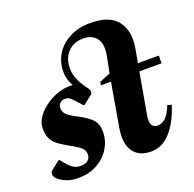

<svg xmlns="http://www.w3.org/2000/svg" viewBox="-132 -885 1039 1030"><g transform="rotate(-20 387.0 -370.0)"><path d="M144 10Q111 10 87.5 2Q64 -6 48 -17Q18 -36 18 -57Q18 -71 29 -79L76 -116H82L99 -95Q117 -72 135 -59.5Q153 -47 179 -47Q209 -47 222 -60.5Q235 -74 235 -90Q235 -106 229 -117.5Q223 -129 203.5 -142.5Q184 -156 144 -178Q116 -194 96 -209.5Q76 -225 65.5 -247.5Q55 -270 55 -307Q55 -335 73 -363.5Q91 -392 122 -416Q153 -440 191.5 -455Q230 -470 270 -470Q278 -470 286 -469Q276 -486 269.5 -507.5Q263 -529 263 -552Q263 -610 291.5 -654.5Q320 -699 371 -724.5Q422 -750 488 -750Q598 -750 642 -691.5Q686 -633 669 -539L655 -460H774V-416H647L605 -179Q593 -109 642 -109Q664 -109 685.5 -127.5Q707 -146 726 -195L749 -188Q721 -99 673.5 -44.5Q626 10 560 10Q491 10 459 -36.5Q427 -83 443 -173L485 -416H427L431 -435L493 -460L511 -551Q524 -618 499 -651.5Q474 -685 424 -685Q368 -685 335 -649.5Q302 -614 302 -559Q302 -527 315 -495Q328 -463 360 -421Q364 -416 365 -411Q366 -406 366 -402Q366 -392 362 -389L310 -348H303L277 -377Q261 -395 250 -404.5Q239 -414 222 -414Q202 -414 191.5 -402.5Q181 -391 181 -373Q181 -356 194.5 -340Q208 -324 258 -299Q296 -280 324.5 -254Q353 -228 353 -179Q353 -130 327.5 -87Q302 -44 255 -17Q208 10 144 10Z"/></g></svg>

Font: Spectral SC ExtraBold
Style: Italic
Weight: 800
Italic angle: -10°
Designer: Jean-Baptiste Levee
Foundry: Production Type
Version: Version 2.001